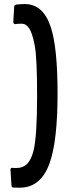

<svg xmlns="http://www.w3.org/2000/svg" viewBox="-20 -815 373 930"><path d="M53.2 -698.2Q44.9 -698.2 44.4 -710L48.8 -783.7Q49.8 -792 60.1 -793Q85.4 -795.4 99.6 -795.4Q190.4 -795.4 226.6 -681.6Q258.8 -582.5 258.8 -362.8Q258.8 -132.8 220.7 -25.9Q178.2 94.2 75.2 94.2Q40.5 94.2 38.3 91.6Q36.1 88.9 35.6 83.5L30.8 7.3Q30.8 -2 37.6 -2Q43.5 -1 57.1 -1Q90.8 -1 111.1 -21.2Q131.3 -41.5 142.1 -84Q159.7 -153.3 159.7 -350.6Q159.7 -535.6 148.2 -595Q136.7 -654.3 121.6 -677.2Q106.4 -700.2 85.7 -700.2Q64.9 -700.2 53.2 -698.2Z"/></svg>

Font: Wellfleet
Style: Regular
Weight: 400
Designer: Riccardo De Franceschi
Foundry: Riccardo De Franceschi
Version: Version 1.002